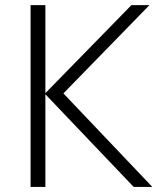

<svg xmlns="http://www.w3.org/2000/svg" viewBox="-20 -734 621 754"><path d="M229 -367.2 566.9 -713.9H496.1L158.2 -368.2V-713.9H100.1V0H158.2V-363.8L504.9 0H578.1Z"/></svg>

Font: Noto Reveo Sans
Style: Regular
Weight: 300
Designer: Monotype Design Team
Foundry: Monotype Imaging Inc.
Version: Version 2.007